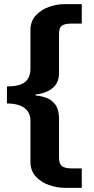

<svg xmlns="http://www.w3.org/2000/svg" viewBox="-20 -743 450 924"><path d="M126.5 -598Q126.5 -640.5 151.8 -668.2Q177 -696 214.8 -709.5Q252.5 -723 290.5 -723H373.5V-629.5H326Q296.5 -629.5 283.2 -622.5Q270 -615.5 267 -603.5Q264 -591.5 264 -578V-386Q262.5 -352 245.5 -331.8Q228.5 -311.5 204 -301.5Q179.5 -291.5 156 -289Q150 -288.5 149.8 -286.2Q149.5 -284 156 -283Q179 -281 203.5 -272Q228 -263 245.2 -241Q262.5 -219 264 -178.5V15.5Q264 43 277 55.2Q290 67.5 326 67.5H373.5V161H293Q253.5 161 215 147.2Q176.5 133.5 151.5 105.8Q126.5 78 126.5 34.5V-163Q126.5 -186.5 115 -205Q103.5 -223.5 78.5 -234.2Q53.5 -245 13.5 -245V-327Q74 -327 100.2 -348.2Q126.5 -369.5 126.5 -413Z"/></svg>

Font: Public Sans ExtraBold
Style: Regular
Weight: 800
Designer: The Public Sans Project Authors: Dan O. Williams and USWDS (Libre Franklin designed by Pablo Impallari and Rodrigo Fuenz
Version: Version 1.007